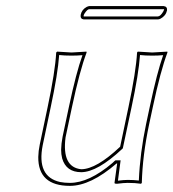

<svg xmlns="http://www.w3.org/2000/svg" viewBox="-20 -602 571 632"><path d="M363.8 -64Q278.3 9.8 210 9.8Q105 9.8 106 -85.4Q106.4 -105 110.8 -126L136.7 -249Q161.6 -366.2 165 -429.2L168 -432.1Q169.9 -432.1 215.3 -429.2L264.6 -432.1L265.1 -429.2Q242.2 -368.7 216.8 -249L195.8 -149.9Q183.1 -51.3 247.6 -44.9Q297.4 -45.4 375.5 -119.1L402.8 -249Q427.7 -366.2 431.2 -429.2L433.6 -432.1Q435.5 -432.1 481 -429.2L530.8 -432.1L531.2 -429.2Q508.3 -368.7 482.9 -249L470.7 -191.9Q449.2 -90.3 446.8 0L444.3 2.9Q425.3 0 400.4 0Q388.2 0 365.2 2.9Q356.4 2.9 356.9 0L365.7 -64ZM499.5 -538.1H255.4Q243.7 -539.6 245.6 -553.2Q249 -570.3 265.1 -579.1Q270 -581.5 273.9 -582H518.6Q531.2 -580.6 529.8 -567.9Q525.9 -549.8 508.3 -540.5Q503.9 -538.1 499.5 -538.1ZM356.9 -71.8 359.9 -74.2H377L368.2 -7.3Q388.7 -9.8 400.4 -9.8Q419.4 -9.8 437 -7.8Q440.9 -98.6 460.9 -193.8L473.1 -251Q497.1 -364.3 517.1 -420.4Q500 -418.9 481 -418.9Q457 -418.9 440.9 -420.9Q436.5 -358.4 412.6 -247.1L384.3 -113.8L382.3 -111.8Q300.8 -35.6 247.6 -35.2Q197.8 -35.2 184.6 -80.6Q181.2 -94.2 181.2 -109.4Q181.6 -128.9 186 -151.9L207 -251Q231 -364.3 251.5 -420.4Q234.4 -418.9 215.3 -418.9Q191.4 -418.9 174.8 -420.9Q170.4 -358.9 146.5 -247.1L120.6 -124Q100.1 -20.5 177.7 -2.9Q192.9 0 210 0Q272.9 0 350.1 -65.4Q354 -69.3 356.9 -71.8ZM499.5 -547.9Q507.8 -547.9 517.1 -563.5Q519 -567.4 520 -569.8V-571.8H518.6H273.9Q267.6 -571.8 258.3 -557.6Q255.9 -553.7 255.4 -550.8Q254.9 -549.3 255.4 -547.9Z"/></svg>

Font: Linux Biolinum Outline O
Style: Italic
Weight: 400
Italic angle: -12°
Designer: Philipp H. Poll
Foundry: Philipp H. Poll
Version: Version 0.6.2